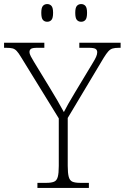

<svg xmlns="http://www.w3.org/2000/svg" viewBox="-30 -924 613 944"><path d="M154 0V-25H198Q222 -25 235.5 -30.5Q249 -36 254 -54Q259 -72 259 -108V-342L73 -644Q61 -664 52 -673.5Q43 -683 32 -686Q21 -689 0 -689H-10V-714H188V-689H154Q129 -689 122 -683.5Q115 -678 115 -669Q115 -659 121.5 -647Q128 -635 137 -620L215 -492Q234 -461 251.5 -431Q269 -401 284 -373Q292 -389 306 -414Q320 -439 339 -470L427 -616Q437 -632 442.5 -644.5Q448 -657 448 -667Q448 -678 440 -683.5Q432 -689 405 -689H360V-714H563V-689H555Q535 -689 523.5 -685.5Q512 -682 502.5 -671.5Q493 -661 480 -640L303 -344V-109Q303 -73 308 -54.5Q313 -36 326.5 -30.5Q340 -25 364 -25H407V0ZM369 -817Q356 -817 348 -826Q340 -835 340 -861Q340 -886 348 -895Q356 -904 369 -904Q382 -904 390 -895Q398 -886 398 -861Q398 -835 390 -826Q382 -817 369 -817ZM202 -817Q189 -817 181 -826Q173 -835 173 -861Q173 -886 181 -895Q189 -904 202 -904Q215 -904 223 -895Q231 -886 231 -861Q231 -835 223 -826Q215 -817 202 -817Z"/></svg>

Font: Noto Serif Thai ExtraLight
Style: Regular
Weight: 250
Version: Version 2.001